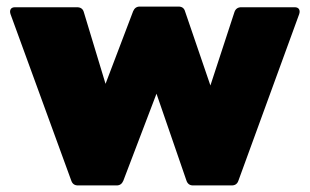

<svg xmlns="http://www.w3.org/2000/svg" viewBox="-20 -564 942 584"><path d="M217 0Q202 0 197 -14L12 -521Q9 -530 12.5 -536Q16 -542 26 -542H214Q231 -542 235 -527L301 -309L385 -530Q391 -544 405 -544H523Q539 -544 543 -529L620 -304L693 -527Q698 -542 714 -542H876Q886 -542 889.5 -536Q893 -530 890 -521L705 -14Q700 0 685 0H567Q552 0 547 -15L456 -279L355 -14Q349 0 335 0Z"/></svg>

Font: LINE Seed Sans App Heavy
Style: Regular
Weight: 900
Designer: LINE VX Design & Dalton Maag Ltd & Sandoll Inc
Foundry: Dalton Maag Ltd
Version: Version 1.003